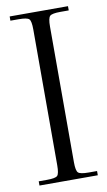

<svg xmlns="http://www.w3.org/2000/svg" viewBox="-83 -761 450 804"><g transform="rotate(-10 141.5 -359.5)"><path d="M18 0V-18H53Q89 -18 97.5 -26.5Q106 -35 106 -71V-648Q106 -684 97.5 -692.5Q89 -701 53 -701H18V-719H266V-701H231Q195 -701 186 -692.5Q177 -684 177 -648V-71Q177 -35 186 -26.5Q195 -18 231 -18H266V0Z"/></g></svg>

Font: Foglihten068fMac
Style: Regular
Weight: 500
Designer: gluk (gluksza@wp.pl)
Foundry: gluk (gluksza@wp.pl)
Version: Version 0.68